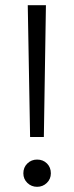

<svg xmlns="http://www.w3.org/2000/svg" viewBox="-20 -720 286 740"><path d="M87 -700H157L149 -192H96ZM70 -52Q70 -75 85.5 -90Q101 -105 123 -105Q146 -105 161 -90Q176 -75 176 -52Q176 -30 160.5 -15Q145 0 123 0Q101 0 85.5 -15Q70 -30 70 -52Z"/></svg>

Font: Niramit Light
Style: Regular
Weight: 300
Designer: Katatrad Aksorn Co.,Ltd.
Foundry: Cadson Demak Co.,Ltd.
Version: Version 1.000; ttfautohint (v1.6)